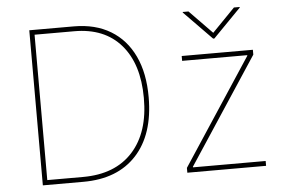

<svg xmlns="http://www.w3.org/2000/svg" viewBox="-52 -824 1327 897"><g transform="rotate(-5 611.5 -375.0)"><path d="M304 0H113.6V-727.3H322.4Q422.9 -727.3 494.5 -684.1Q566.1 -641 604.2 -560.4Q642.4 -479.8 642 -366.5Q641.7 -192.5 552.9 -96.2Q464.1 0 304 0ZM136.4 -22.7H304Q455.3 -22.7 537.6 -113.8Q620 -204.9 619.3 -366.5Q619 -525.6 541.4 -615.1Q463.8 -704.5 322.4 -704.5H136.4ZM791.2 0V-22.7L1117.9 -519.9V-522.7H812.5V-545.5H1146.3V-522.7L819.6 -25.6V-22.7H1160.5V0ZM862.2 -750 968.8 -640.6 1075.3 -750H1102.3V-747.2L971.6 -613.6H965.9L835.2 -747.2V-750Z"/></g></svg>

Font: Inter Thin BETA
Style: Regular
Weight: 100
Designer: Rasmus Andersson
Foundry: rsms
Version: Version 3.011;git-f93a4a705